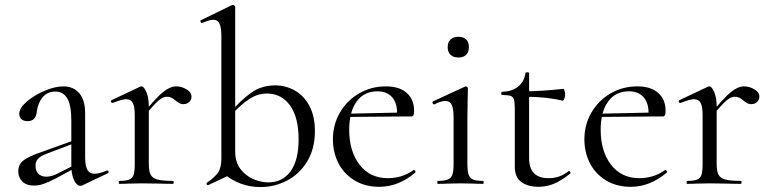

<svg xmlns="http://www.w3.org/2000/svg" viewBox="-20 -745 3124 778"><path d="M306 8Q291 8 280 -15Q269 -38 269 -76V-255Q269 -321 252 -347.5Q235 -374 205 -374Q171 -374 152 -350Q133 -326 129 -292Q125 -254 92 -254Q76 -254 67 -262Q58 -270 58 -284Q58 -307 88 -333Q118 -359 160.5 -377Q203 -395 237 -395Q277 -395 301 -367.5Q325 -340 325 -285V-108Q325 -73 334 -57Q343 -41 363 -41Q383 -41 413 -54H415Q419 -54 420 -49.5Q421 -45 417 -43L314 6Q310 8 306 8ZM54 -51Q54 -78 74.5 -94.5Q95 -111 148 -129L279 -176L282 -165L166 -121Q143 -112 133.5 -101Q124 -90 124 -73Q124 -52 136 -40.5Q148 -29 167 -29Q186 -29 208 -39L293 -82L295 -70L208 -23Q177 -7 157 0Q137 7 118 7Q87 7 70.5 -9.5Q54 -26 54 -51Z M694 -395Q716 -395 736 -383Q756 -371 756 -354Q756 -341 747 -332Q738 -323 723 -323Q714 -323 707.5 -326.5Q701 -330 692 -337Q683 -345 675 -349Q667 -353 656 -353Q641 -353 623 -338Q605 -323 562 -271L558 -282Q611 -348 640 -371.5Q669 -395 694 -395ZM464 -12Q491 -12 504 -17.5Q517 -23 521.5 -37Q526 -51 526 -81V-279Q526 -313 518 -328Q510 -343 491 -343Q475 -343 437 -328H435Q431 -328 429.5 -332.5Q428 -337 432 -339L548 -394Q550 -395 554 -395Q563 -395 573 -372Q583 -349 583 -313V-81Q583 -51 590.5 -37Q598 -23 618 -17.5Q638 -12 680 -12Q684 -12 684 -6Q684 0 680 0Q648 0 629 -1L555 -2L500 -1Q487 0 464 0Q461 0 461 -6Q461 -12 464 -12Z M886 -42 933 -131Q933 -88 954.5 -60Q976 -32 1007 -19Q1038 -6 1067 -6Q1125 -6 1157.5 -51Q1190 -96 1190 -180Q1190 -270 1155 -318Q1120 -366 1062 -366Q1024 -366 990.5 -344Q957 -322 921 -283L913 -290Q956 -339 997.5 -369Q1039 -399 1095 -399Q1138 -399 1175 -378Q1212 -357 1234 -315.5Q1256 -274 1256 -214Q1256 -142 1224.5 -90.5Q1193 -39 1142.5 -13Q1092 13 1036 13Q951 13 886 -42ZM822 5Q818 5 817 1Q816 -3 819 -5Q851 -27 864 -46.5Q877 -66 877 -103V-597Q877 -633 869.5 -649Q862 -665 844 -665Q830 -665 799 -652H797Q794 -652 792.5 -657Q791 -662 794 -663L919 -724L924 -725Q927 -725 930 -722.5Q933 -720 933 -717V-46L824 5Z M1329 -180Q1329 -240 1357.5 -289Q1386 -338 1435 -366.5Q1484 -395 1544 -395Q1598 -395 1628 -368.5Q1658 -342 1658 -296Q1658 -284 1655.5 -278.5Q1653 -273 1646 -273H1588L1589 -288Q1589 -329 1568 -352Q1547 -375 1510 -375Q1455 -375 1425 -333.5Q1395 -292 1395 -219Q1395 -132 1437 -77.5Q1479 -23 1552 -23Q1610 -23 1656 -56H1657Q1660 -56 1662.5 -52.5Q1665 -49 1663 -46Q1595 12 1517 12Q1458 12 1415 -15Q1372 -42 1350.5 -85.5Q1329 -129 1329 -180ZM1376 -284 1604 -289V-273L1377 -271Z M1754 -12Q1781 -12 1794.5 -17.5Q1808 -23 1813 -37Q1818 -51 1818 -81V-268Q1818 -304 1810.5 -320Q1803 -336 1785 -336Q1767 -336 1740 -322H1739Q1735 -322 1733 -327Q1731 -332 1734 -334L1864 -394L1868 -395Q1870 -395 1873 -392.5Q1876 -390 1876 -387Q1876 -380 1875 -347Q1874 -314 1874 -269V-81Q1874 -51 1879 -37Q1884 -23 1897 -17.5Q1910 -12 1937 -12Q1940 -12 1940 -6Q1940 0 1937 0Q1914 0 1900 -1L1846 -2L1792 -1Q1778 0 1754 0Q1752 0 1752 -6Q1752 -12 1754 -12ZM1794 -554Q1794 -574 1805.5 -585Q1817 -596 1838 -596Q1858 -596 1869 -585Q1880 -574 1880 -554Q1880 -534 1869 -523Q1858 -512 1838 -512Q1817 -512 1805.5 -523Q1794 -534 1794 -554Z M2066 -70V-305Q2066 -331 2062.5 -342Q2059 -353 2049 -356.5Q2039 -360 2015 -360Q2011 -360 2011 -366.5Q2011 -373 2015 -373Q2055 -374 2080 -394.5Q2105 -415 2109 -449Q2109 -452 2117 -452Q2124 -452 2124 -449V-104Q2124 -23 2203 -23Q2249 -23 2283 -51L2285 -52Q2289 -52 2291 -47.5Q2293 -43 2290 -41Q2253 -12 2223.5 0Q2194 12 2162 12Q2120 12 2093 -7Q2066 -26 2066 -70ZM2107 -353V-375Q2170 -375 2263 -385Q2265 -385 2267.5 -377.5Q2270 -370 2270 -361Q2270 -353 2266.5 -344.5Q2263 -336 2259 -337Q2195 -353 2107 -353Z M2348 -180Q2348 -240 2376.5 -289Q2405 -338 2454 -366.5Q2503 -395 2563 -395Q2617 -395 2647 -368.5Q2677 -342 2677 -296Q2677 -284 2674.5 -278.5Q2672 -273 2665 -273H2607L2608 -288Q2608 -329 2587 -352Q2566 -375 2529 -375Q2474 -375 2444 -333.5Q2414 -292 2414 -219Q2414 -132 2456 -77.5Q2498 -23 2571 -23Q2629 -23 2675 -56H2676Q2679 -56 2681.5 -52.5Q2684 -49 2682 -46Q2614 12 2536 12Q2477 12 2434 -15Q2391 -42 2369.5 -85.5Q2348 -129 2348 -180ZM2395 -284 2623 -289V-273L2396 -271Z M2995 -395Q3017 -395 3037 -383Q3057 -371 3057 -354Q3057 -341 3048 -332Q3039 -323 3024 -323Q3015 -323 3008.5 -326.5Q3002 -330 2993 -337Q2984 -345 2976 -349Q2968 -353 2957 -353Q2942 -353 2924 -338Q2906 -323 2863 -271L2859 -282Q2912 -348 2941 -371.5Q2970 -395 2995 -395ZM2765 -12Q2792 -12 2805 -17.5Q2818 -23 2822.5 -37Q2827 -51 2827 -81V-279Q2827 -313 2819 -328Q2811 -343 2792 -343Q2776 -343 2738 -328H2736Q2732 -328 2730.5 -332.5Q2729 -337 2733 -339L2849 -394Q2851 -395 2855 -395Q2864 -395 2874 -372Q2884 -349 2884 -313V-81Q2884 -51 2891.5 -37Q2899 -23 2919 -17.5Q2939 -12 2981 -12Q2985 -12 2985 -6Q2985 0 2981 0Q2949 0 2930 -1L2856 -2L2801 -1Q2788 0 2765 0Q2762 0 2762 -6Q2762 -12 2765 -12Z"/></svg>

Font: Cormorant
Style: Regular
Weight: 400
Designer: Christian Thalmann (Catharsis Fonts)
Foundry: Catharsis Fonts
Version: Version 4.000